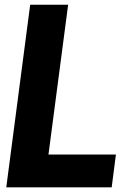

<svg xmlns="http://www.w3.org/2000/svg" viewBox="-20 -800 561 820"><path d="M457 0H6.8L108.9 -779.8H271L187 -140.1H475.1Z"/></svg>

Font: Cooper Hewitt
Style: Bold Italic
Weight: 712
Designer: Village Type and Design LLC
Foundry: Cooper Hewitt Smithsonian Design Museum
Version: 1.000